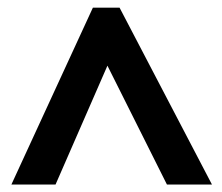

<svg xmlns="http://www.w3.org/2000/svg" viewBox="-20 -738 583 504"><path d="M9.9 -253.6 223.8 -717.8H293.9L536.4 -253.6H418.2L262 -565.6L125.8 -253.6Z"/></svg>

Font: Noto Sans Meetei Mayek
Style: Regular
Weight: 400
Designer: Monotype Design Team and Neelakash Kshetrimayum
Foundry: Monotype Imaging Inc.
Version: Version 2.002